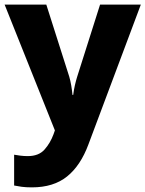

<svg xmlns="http://www.w3.org/2000/svg" viewBox="-20 -569 628 829"><path d="M0 -549H180L279 -238Q284 -221 287.5 -200.5Q291 -180 293 -159H296Q299 -182 303.5 -201.5Q308 -221 313 -237L412 -549H588L362 54Q328 146 269.5 193Q211 240 118 240Q92 240 73.5 237.5Q55 235 41 232V99Q52 101 67.5 103Q83 105 100 105Q147 105 172 77Q197 49 211 11L217 -6Z"/></svg>

Font: Noto Sans Myanmar ExtraBold
Style: Regular
Weight: 800
Designer: Monotype Design Team
Foundry: Monotype Imaging Inc.
Version: Version 2.107; ttfautohint (v1.8.4.7-5d5b)